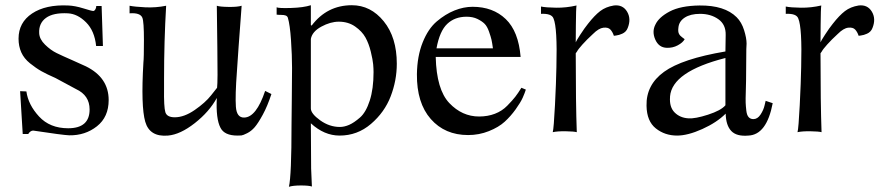

<svg xmlns="http://www.w3.org/2000/svg" viewBox="-20 -505 3391 735"><path d="M396 -122Q396 -57 351 -21.5Q306 14 245 13Q220 12 108 -5Q97 -6 88 8H67L57 -156L81 -155Q88 -104 129.5 -59Q171 -14 241 -14Q323 -14 323 -86Q323 -140 271 -164L193 -206Q159 -221 138.5 -232.5Q118 -244 95 -262.5Q72 -281 61.5 -304.5Q51 -328 51 -357Q51 -419 103 -453.5Q155 -488 241 -484Q267 -483 299 -473Q331 -463 337 -463Q341 -463 344 -467.5Q347 -472 348 -477Q349 -482 348 -482H369L374 -329H348Q342 -387 309.5 -419.5Q277 -452 240 -454Q184 -457 156 -436.5Q128 -416 130 -378Q131 -355 152.5 -334Q174 -313 196.5 -302Q219 -291 258 -274Q297 -257 309 -251Q396 -208 396 -122Z M1019 -145Q1004 -99 986 -66Q968 -33 955 -18Q942 -3 926 5Q910 13 904 13.5Q898 14 889 14Q839 14 824 -16Q806 -50 810 -130Q781 -77 725.5 -33.5Q670 10 623 14Q553 20 536 -39Q519 -98 529 -266Q531 -282 531 -352Q531 -422 525 -437Q517 -457 476 -454V-483Q496 -479 536 -477Q576 -475 616 -483Q608 -347 608 -203Q608 -190 608 -167Q607 -95 613 -75.5Q619 -56 649 -56Q685 -56 725.5 -84Q766 -112 788 -140L811 -169Q814 -192 812 -322.5Q810 -453 810 -483Q821 -479 855 -478.5Q889 -478 905 -483Q905 -481 901.5 -435Q898 -389 893.5 -327.5Q889 -266 887 -232Q880 -139 883 -96.5Q886 -54 915 -55Q961 -56 995 -157Z M1499 -261Q1499 -197 1475.5 -136Q1452 -75 1400 -30.5Q1348 14 1280 14Q1221 14 1170 -33L1171 132V139Q1171 143 1174 209Q1162 205 1132 205Q1102 205 1086 210Q1096 168 1096 -28Q1096 -44 1097 -120.5Q1098 -197 1098 -245Q1098 -293 1094 -351.5Q1090 -410 1082 -437Q1080 -443 1074 -445.5Q1068 -448 1056 -448Q1044 -448 1039 -449V-477Q1047 -473 1094.5 -474.5Q1142 -476 1170 -485V-409L1173 -407Q1232 -485 1327 -485Q1399 -485 1449 -423.5Q1499 -362 1499 -261ZM1410 -229Q1410 -242 1408.5 -259Q1407 -276 1399.5 -307Q1392 -338 1379 -361.5Q1366 -385 1339.5 -403.5Q1313 -422 1277 -422Q1245 -422 1210 -403Q1175 -384 1170 -356V-90Q1170 -70 1205.5 -44.5Q1241 -19 1281 -19Q1298 -19 1316.5 -27Q1335 -35 1358 -55Q1381 -75 1395.5 -120Q1410 -165 1410 -229Z M1993 -162Q1989 -149 1981 -131Q1973 -113 1954 -86.5Q1935 -60 1912 -39Q1889 -18 1851.5 -3Q1814 12 1772 12Q1683 12 1629 -49.5Q1575 -111 1576 -221Q1577 -290 1598 -342.5Q1619 -395 1652 -423Q1685 -451 1720 -465Q1755 -479 1789 -479Q1867 -479 1916 -432Q1965 -385 1973 -287H1648Q1651 -162 1700 -110.5Q1749 -59 1814 -59Q1847 -59 1874.5 -69.5Q1902 -80 1922 -100.5Q1942 -121 1952.5 -134.5Q1963 -148 1976 -169ZM1867 -320Q1864 -342 1861.5 -353Q1859 -364 1852 -384Q1845 -404 1835 -414Q1825 -424 1807.5 -432.5Q1790 -441 1766 -441Q1721 -441 1692 -413.5Q1663 -386 1651 -320Z M2383 -398Q2380 -390 2374.5 -384.5Q2369 -379 2362 -376Q2355 -373 2350 -371.5Q2345 -370 2338 -369Q2331 -368 2330 -368Q2325 -383 2316.5 -392Q2308 -401 2290 -399Q2272 -397 2250 -375Q2226 -353 2209.5 -334.5Q2193 -316 2189 -308L2184 -301Q2184 -109 2188 1Q2177 -2 2145.5 -2.5Q2114 -3 2096 1Q2100 -14 2104.5 -102.5Q2109 -191 2110 -248Q2114 -399 2099 -434Q2092 -454 2051 -452V-480Q2070 -476 2109 -475.5Q2148 -475 2187 -484Q2185 -473 2184.5 -409Q2184 -345 2184 -343Q2185 -347 2201.5 -372.5Q2218 -398 2231 -414Q2256 -446 2277.5 -462.5Q2299 -479 2330 -484Q2364 -488 2380.5 -460.5Q2397 -433 2383 -398Z M2938 -110Q2915 11 2845 14Q2800 18 2779.5 -3.5Q2759 -25 2758 -70Q2724 -36 2668.5 -11Q2613 14 2572 14Q2525 14 2490.5 -13.5Q2456 -41 2455 -100Q2453 -180 2522 -230Q2591 -280 2757 -308L2758 -371Q2759 -411 2730 -431.5Q2701 -452 2660 -452Q2623 -452 2601 -437.5Q2579 -423 2577 -399Q2575 -384 2579 -376Q2583 -368 2591 -362.5Q2599 -357 2601 -355Q2594 -342 2574.5 -331.5Q2555 -321 2532 -322Q2502 -323 2488.5 -353.5Q2475 -384 2489 -411Q2502 -439 2543.5 -461Q2585 -483 2658 -484Q2754 -485 2800 -439Q2819 -420 2828.5 -389.5Q2838 -359 2838 -338L2837 -317L2836 -196Q2836 -183 2835 -154Q2834 -125 2834.5 -112Q2835 -99 2837 -81.5Q2839 -64 2846 -56.5Q2853 -49 2864 -49Q2880 -49 2891.5 -66.5Q2903 -84 2907 -102L2911 -119ZM2757 -283Q2553 -231 2545 -136V-134Q2542 -95 2562.5 -74.5Q2583 -54 2615 -52Q2641 -50 2690.5 -66Q2740 -82 2757 -102Z M3320 -398Q3317 -390 3311.5 -384.5Q3306 -379 3299 -376Q3292 -373 3287 -371.5Q3282 -370 3275 -369Q3268 -368 3267 -368Q3262 -383 3253.5 -392Q3245 -401 3227 -399Q3209 -397 3187 -375Q3163 -353 3146.5 -334.5Q3130 -316 3126 -308L3121 -301Q3121 -109 3125 1Q3114 -2 3082.5 -2.5Q3051 -3 3033 1Q3037 -14 3041.5 -102.5Q3046 -191 3047 -248Q3051 -399 3036 -434Q3029 -454 2988 -452V-480Q3007 -476 3046 -475.5Q3085 -475 3124 -484Q3122 -473 3121.5 -409Q3121 -345 3121 -343Q3122 -347 3138.5 -372.5Q3155 -398 3168 -414Q3193 -446 3214.5 -462.5Q3236 -479 3267 -484Q3301 -488 3317.5 -460.5Q3334 -433 3320 -398Z"/></svg>

Font: GFS Artemisia
Style: Regular
Weight: 400
Designer: Takis Katsoulidis and George D. Matthiopoulos
Foundry: Takis Katsoulidis and George D. Matthiopoulos
Version: Version 1.0